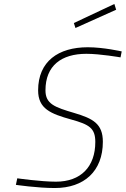

<svg xmlns="http://www.w3.org/2000/svg" viewBox="-20 -939 633 967"><path d="M565 -890 556 -919 352 -823 360 -798ZM593 -680C593 -680 502 -701 422 -701C274 -701 172 -630 172 -484C172 -391 235 -366 339 -337C429 -312 460 -294 460 -224C460 -99 387 -24 262 -24C185 -24 67 -41 67 -41L60 -8C60 -8 168 8 256 8C404 8 498 -77 498 -225C498 -316 448 -342 354 -370C256 -399 209 -415 209 -484C209 -609 290 -668 415 -668C485 -668 587 -650 587 -650L593 -680Z"/></svg>

Font: RazerF5 Thin
Style: Italic
Weight: 250
Foundry: Razer Inc.
Version: Version 2